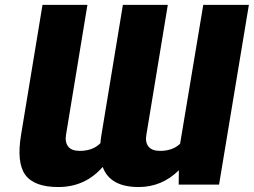

<svg xmlns="http://www.w3.org/2000/svg" viewBox="-20 -747 1027 777"><path d="M395.6 -71.4Q324.6 9.9 215.9 9.9Q118.3 9.9 82.4 -39.4Q46.5 -88.8 65.3 -201.7L152 -727.3H333.8L247.2 -201.7Q242.2 -171.9 255.9 -154.1Q269.5 -136.4 302.6 -136.4Q355.8 -136.4 386.4 -167.6Q387.4 -183.2 390.6 -201.7L477.3 -727.3H659.1L572.4 -201.7Q566.8 -171.9 580.8 -154.1Q594.8 -136.4 627.8 -136.4Q678.3 -136.4 708.8 -165.1L802.6 -727.3H987.2L866.5 0H703.1L703.8 -57.9Q634.9 9.9 541.2 9.9Q425.1 9.9 395.6 -71.4Z"/></svg>

Font: Karasuma Gothic
Style: Italic
Weight: 900
Italic angle: -9.39999°
Designer: Rasmus Andersson / Ryoko Nishizuka
Foundry: Genbu
Version: Version 1.00